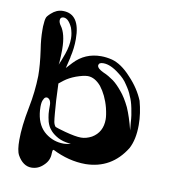

<svg xmlns="http://www.w3.org/2000/svg" viewBox="-75 -753 683 771"><g transform="rotate(10 266.5 -367.0)"><path d="M382.8 -480.5C397.5 -469.7 410.2 -457 419.9 -441.4C430.7 -425.8 438.5 -412.1 443.4 -398.4C449.2 -386.7 454.1 -371.1 458 -351.6C461.9 -334 464.8 -314.5 465.8 -293.9L468.8 -262.7C460 -297.9 450.2 -328.1 439.5 -352.5C427.7 -377 415 -397.5 402.3 -412.1C389.6 -427.7 377 -440.4 365.2 -449.2C352.5 -458 338.9 -466.8 322.3 -473.6C305.7 -481.4 296.9 -489.3 296.9 -498C297.9 -505.9 303.7 -509.8 315.4 -509.8H317.4C335.9 -509.8 358.4 -500 382.8 -480.5ZM120.1 -688.5C102.5 -688.5 86.9 -681.6 73.2 -668.9C63.5 -660.2 57.6 -653.3 56.6 -648.4C54.7 -643.6 52.7 -631.8 51.8 -613.3V-597.7C51.8 -576.2 53.7 -549.8 58.6 -519.5C64.5 -478.5 67.4 -443.4 67.4 -414.1C66.4 -371.1 61.5 -327.1 52.7 -283.2C42 -229.5 37.1 -184.6 37.1 -148.4C37.1 -120.1 40 -99.6 46.9 -86.9C61.5 -60.5 81.1 -46.9 103.5 -46.9C122.1 -46.9 138.7 -53.7 153.3 -68.4C168 -82 174.8 -98.6 174.8 -117.2C174.8 -122.1 175.8 -125 175.8 -128.9C177.7 -130.9 178.7 -132.8 179.7 -132.8C223.6 -110.4 269.5 -98.6 315.4 -98.6C385.7 -99.6 440.4 -130.9 478.5 -192.4C492.2 -217.8 499 -250 499 -290C499 -322.3 494.1 -354.5 485.4 -386.7C472.7 -418 453.1 -448.2 425.8 -476.6C399.4 -505.9 373 -523.4 347.7 -530.3C332 -534.2 317.4 -536.1 302.7 -536.1C258.8 -536.1 222.7 -520.5 193.4 -489.3L170.9 -464.8L181.6 -509.8V-511.7C187.5 -536.1 190.4 -560.5 190.4 -585.9C190.4 -654.3 167 -688.5 120.1 -688.5ZM121.1 -628.9C116.2 -635.7 113.3 -642.6 113.3 -649.4C113.3 -658.2 118.2 -663.1 127 -663.1C140.6 -663.1 152.3 -651.4 163.1 -627.9C168 -613.3 170.9 -599.6 170.9 -585C170.9 -565.4 167 -543.9 159.2 -521.5C152.3 -502.9 146.5 -486.3 140.6 -473.6C140.6 -474.6 140.6 -475.6 140.6 -476.6C141.6 -478.5 141.6 -480.5 141.6 -481.4C142.6 -498 143.6 -514.6 143.6 -531.2V-536.1C143.6 -578.1 135.7 -609.4 121.1 -628.9ZM263.7 -448.2C283.2 -448.2 301.8 -437.5 318.4 -418C335 -396.5 348.6 -369.1 357.4 -335C362.3 -314.5 364.3 -299.8 364.3 -289.1C364.3 -254.9 350.6 -228.5 322.3 -211.9C307.6 -204.1 293 -200.2 279.3 -200.2C263.7 -200.2 242.2 -204.1 212.9 -211.9C190.4 -217.8 176.8 -222.7 171.9 -224.6C168 -228.5 165 -234.4 163.1 -243.2C160.2 -260.7 158.2 -290 155.3 -330.1L152.3 -398.4L170.9 -413.1C182.6 -421.9 198.2 -430.7 216.8 -437.5C236.3 -444.3 252 -448.2 263.7 -448.2ZM99.6 -266.6C98.6 -273.4 97.7 -283.2 97.7 -293.9C97.7 -307.6 99.6 -318.4 103.5 -324.2C106.4 -332 111.3 -335 116.2 -335C121.1 -335 125 -332 128.9 -327.1C131.8 -322.3 133.8 -315.4 133.8 -307.6V-304.7C133.8 -292 133.8 -281.2 134.8 -271.5C135.7 -262.7 137.7 -252 140.6 -240.2C144.5 -227.5 149.4 -217.8 156.2 -210C162.1 -202.1 170.9 -194.3 181.6 -187.5C193.4 -179.7 208 -173.8 224.6 -170.9C233.4 -169.9 239.3 -168.9 244.1 -168C230.5 -165 220.7 -164.1 214.8 -164.1C186.5 -164.1 162.1 -172.9 140.6 -189.5C118.2 -207 104.5 -232.4 99.6 -266.6Z"/></g></svg>

Font: Puffy Slushy
Style: Regular
Weight: 400
Designer: Intuisi Creative
Foundry: Intuisi Creative
Version: Version 001.000